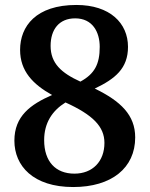

<svg xmlns="http://www.w3.org/2000/svg" viewBox="-20 -744 603 774"><path d="M275 10C430 10 525 -67 525 -190C525 -280 467 -336 362 -387C444 -426 496 -468 496 -555C496 -651 423 -724 288 -724C125 -724 61 -638 61 -543C61 -457 113 -404 190 -361C103 -323 38 -276 38 -177C38 -75 114 10 275 10ZM304 -415C227 -450 184 -489 184 -559C184 -625 218 -670 283 -670C353 -670 382 -615 382 -555C382 -485 361 -446 304 -415ZM280 -44C204 -44 158 -93 158 -179C158 -249 191 -298 244 -331C354 -281 401 -234 401 -168C401 -93 353 -44 280 -44Z"/></svg>

Font: Noto Serif Lao SemiBold
Style: Regular
Weight: 600
Designer: Monotype Design Team
Foundry: Monotype Imaging Inc.
Version: Version 2.003